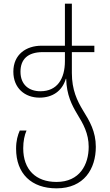

<svg xmlns="http://www.w3.org/2000/svg" viewBox="-20 -780 602 1050"><path d="M289 250C440 250 504 143 504 23C504 -61 470 -118 434 -176C402 -229 373 -288 373 -381V-495H496V-530H373V-760H335V-530H207C124 -530 53 -483 53 -388C53 -298 116 -246 196 -246C267 -246 320 -282 340 -349H342C344 -261 373 -205 403 -155C435 -103 465 -50 465 23C465 120 416 215 289 215C176 215 107 148 107 31C107 -8 114 -41 125 -66H88C77 -41 68 -11 68 33C68 170 152 250 289 250ZM201 -281C139 -281 92 -316 92 -388C92 -455 131 -495 214 -495H335V-446C335 -349 293 -281 201 -281Z"/></svg>

Font: Noto Sans Georgian ExtraLight
Style: Regular
Weight: 200
Designer: Monotype Design Team, Akaki Razmadze
Foundry: Google LLC
Version: Version 2.005